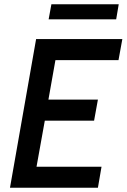

<svg xmlns="http://www.w3.org/2000/svg" viewBox="-20 -884 596 904"><path d="M150 -700H556L538 -601H241L208 -415H441L423 -316H191L152 -99H458L441 0H27ZM222 -864H539L527 -793H209Z"/></svg>

Font: Cabin Medium
Style: Italic
Weight: 500
Italic angle: -7°
Designer: Pablo Impallari
Foundry: Pablo Impallari. http://www.impallari.com Igino Marini. http://www.ikern.com
Version: Version 2.200